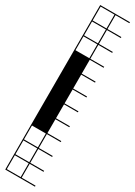

<svg xmlns="http://www.w3.org/2000/svg" viewBox="-267 -732 715 1017"><g transform="rotate(30 91.0 -224.0)"><path d="M0 278.8V187.9H6.1V272.7H90.9V187.9H0V-727.3H181.8V-721.2H97V-636.4H181.8V-630.3H97V-545.5H181.8V-539.4H97V-454.5H181.8V-448.5H97V-363.6H181.8V-357.6H97V-272.7H181.8V-266.7H97V-181.8H181.8V-175.8H97V-90.9H181.8V-84.8H97V0H181.8V6.1H97V90.9H181.8V97H97V181.8H181.8V187.9H97V272.7H181.8V278.8ZM90.9 -636.4V-721.2H6.1V-636.4ZM6.1 -545.5H90.9V-630.3H6.1ZM6.1 -454.5H90.9V-539.4H6.1ZM6.1 90.9H90.9V6.1H6.1ZM6.1 181.8H90.9V97H6.1Z"/></g></svg>

Font: Micro 5 Charted
Style: Regular
Weight: 400
Designer: Sarah Cadigan-Fried
Version: Version 1.000; ttfautohint (v1.8.4.7-5d5b)